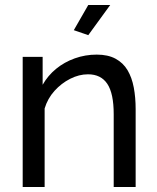

<svg xmlns="http://www.w3.org/2000/svg" viewBox="-20 -750 630 770"><path d="M524 0H436V-292Q436 -375 410.5 -413.5Q385 -452 333 -452Q297 -452 261.5 -434Q226 -416 198.5 -385.5Q171 -355 159 -315V0H71V-522H151V-410Q172 -447 205 -474Q238 -501 280 -516Q322 -531 368 -531Q413 -531 443.5 -514.5Q474 -498 491.5 -468.5Q509 -439 516.5 -399Q524 -359 524 -312ZM334 -609 276 -629 334 -730H422Z"/></svg>

Font: YasnoRaleway Medium
Style: Regular
Weight: 500
Designer: Matt McInerney, Pablo Impallari, Rodrigo Fuenzalida
Foundry: Matt McInerney, Pablo Impallari, Rodrigo Fuenzalida
Version: Version 4.026